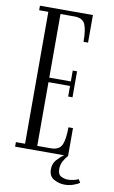

<svg xmlns="http://www.w3.org/2000/svg" viewBox="-93 -749 558 939"><g transform="rotate(10 185.5 -279.5)"><path d="M27 0V-22.5H72.5V-677.5H27V-700H290V-563H267.5Q267.5 -624 255 -650.8Q242.5 -677.5 202 -677.5H133V-361.5H240V-415.5H261.5V-286.5H240V-339H133V-22.5H200.5Q241 -22.5 254.2 -50Q267.5 -77.5 267.5 -138.5H290V0Q280 10.5 269.2 28.8Q258.5 47 258.5 70.5Q258.5 97 274.8 105.5Q291 114 309.5 114Q321.5 114 336.5 110.8Q351.5 107.5 361 102.5L371 118.5Q359.5 127.5 339.2 134.2Q319 141 296.5 141Q269.5 141 244 127Q218.5 113 218.5 78Q218.5 50 235.8 30.8Q253 11.5 270.5 0Z"/></g></svg>

Font: Imbue 50pt Light
Style: Regular
Weight: 300
Designer: Tyler Finck
Foundry: Etcetera Type Company
Version: Version 1.102; ttfautohint (v1.8.3)